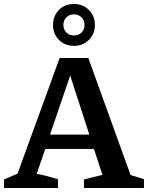

<svg xmlns="http://www.w3.org/2000/svg" viewBox="-24 -943 742 963"><path d="M631 -65Q648 -60 665 -55Q682 -50 698 -44V0H397V-43L490 -66L447 -196H203L160 -71Q188 -66 214.5 -59Q241 -52 267 -44V0H-4V-43L64 -72L275 -652H419ZM227 -268H424L328 -564ZM347 -713Q301 -713 271.5 -743Q242 -773 242 -818Q242 -863 271.5 -893Q301 -923 347 -923Q392 -923 422 -893Q452 -863 452 -818Q452 -773 422 -743Q392 -713 347 -713ZM347 -765Q370 -765 385 -780Q400 -795 400 -818Q400 -841 385 -856Q370 -871 347 -871Q324 -871 309 -856Q294 -841 294 -818Q294 -795 309 -780Q324 -765 347 -765Z"/></svg>

Font: Piazzolla SC SemiBold
Style: Regular
Weight: 600
Designer: Juan Pablo del Peral
Foundry: Huerta Tipografica
Version: Version 1.330